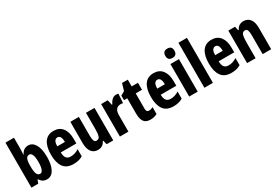

<svg xmlns="http://www.w3.org/2000/svg" viewBox="57 -1783 4046 2808"><g transform="rotate(-30 2080.0 -379.0)"><path d="M200 -579Q200 -563 198.5 -537Q197 -511 195 -478H200Q222 -521 252 -540Q282 -559 320 -559Q394 -559 436.5 -484.5Q479 -410 479 -276Q479 -143 436.5 -66.5Q394 10 317 10Q280 10 254 -4Q228 -18 200 -57H192L171 0H56V-760H200ZM269 -435Q231 -435 215.5 -399Q200 -363 200 -294V-266Q200 -186 216.5 -148.5Q233 -111 270 -111Q299 -111 316 -152Q333 -193 333 -278Q333 -357 316 -396Q299 -435 269 -435Z M749 -558Q844 -558 896 -492Q948 -426 948 -310V-231H685Q686 -166 710 -136Q734 -106 782 -106Q819 -106 852 -116Q885 -126 922 -149V-29Q887 -8 848.5 1Q810 10 766 10Q649 10 596.5 -64.5Q544 -139 544 -272Q544 -411 596 -484.5Q648 -558 749 -558ZM750 -447Q723 -447 704.5 -421.5Q686 -396 686 -334H814Q814 -447 750 -447Z M1438 -549V0H1326L1309 -69H1301Q1263 10 1179 10Q1106 10 1068 -43Q1030 -96 1030 -192V-549H1174V-236Q1174 -177 1185 -147.5Q1196 -118 1223 -118Q1269 -118 1281.5 -159Q1294 -200 1294 -273V-549Z M1805 -559Q1813 -559 1822 -558.5Q1831 -558 1845 -554L1834 -400Q1826 -403 1815.5 -404Q1805 -405 1796 -405Q1743 -405 1718.5 -371.5Q1694 -338 1694 -279V0H1550V-549H1661L1681 -461H1688Q1703 -497 1733 -528Q1763 -559 1805 -559Z M2108 -115Q2124 -115 2141.5 -119.5Q2159 -124 2179 -133V-18Q2128 10 2065 10Q1989 10 1956 -35Q1923 -80 1923 -171V-431H1868V-508L1934 -545L1969 -663H2066V-549H2172V-431H2066V-170Q2066 -115 2108 -115Z M2437 -558Q2532 -558 2584 -492Q2636 -426 2636 -310V-231H2373Q2374 -166 2398 -136Q2422 -106 2470 -106Q2507 -106 2540 -116Q2573 -126 2610 -149V-29Q2575 -8 2536.5 1Q2498 10 2454 10Q2337 10 2284.5 -64.5Q2232 -139 2232 -272Q2232 -411 2284 -484.5Q2336 -558 2437 -558ZM2438 -447Q2411 -447 2392.5 -421.5Q2374 -396 2374 -334H2502Q2502 -447 2438 -447Z M2792 -768Q2833 -768 2851 -748Q2869 -728 2869 -689Q2869 -611 2792 -611Q2715 -611 2715 -689Q2715 -768 2792 -768ZM2864 -549V0H2720V-549Z M3121 0H2977V-760H3121Z M3415 -558Q3510 -558 3562 -492Q3614 -426 3614 -310V-231H3351Q3352 -166 3376 -136Q3400 -106 3448 -106Q3485 -106 3518 -116Q3551 -126 3588 -149V-29Q3553 -8 3514.5 1Q3476 10 3432 10Q3315 10 3262.5 -64.5Q3210 -139 3210 -272Q3210 -411 3262 -484.5Q3314 -558 3415 -558ZM3416 -447Q3389 -447 3370.5 -421.5Q3352 -396 3352 -334H3480Q3480 -447 3416 -447Z M3958 -559Q4027 -559 4066 -508Q4105 -457 4105 -361V0H3961V-317Q3961 -373 3950.5 -402Q3940 -431 3909 -431Q3870 -431 3856 -393Q3842 -355 3842 -259V0H3698V-549H3811L3826 -482H3836Q3854 -522 3885.5 -540.5Q3917 -559 3958 -559Z"/></g></svg>

Font: Noto Sans Gurmukhi ExtraCondensed ExtraBold
Style: Regular
Weight: 800
Width: 2
Designer: Jelle Bosma - Monotype Design Team
Foundry: Monotype Imaging Inc.
Version: Version 2.004; ttfautohint (v1.8.4.7-5d5b)